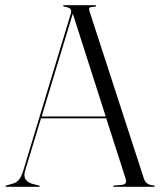

<svg xmlns="http://www.w3.org/2000/svg" viewBox="-20 -720 616 740"><path d="M133.5 -2.5Q133.5 0 131 0H3.5Q1 0 1 -2.5Q1 -4.5 4 -5L31.5 -13Q42.5 -16 52.2 -26.5Q62 -37 70.5 -65L253 -668Q256.5 -678.5 251.5 -685Q246.5 -691.5 229.5 -694Q223 -696 223 -697.5Q223 -700 227 -700H347.5Q350.5 -700 350.5 -697.5Q350.5 -695.5 345 -694Q327.5 -693.5 324.8 -690Q322 -686.5 325 -676.5L535 -30.5Q543 -6.5 572.5 -5.5Q576 -4.5 576 -2.5Q576 0 573 0H419Q416 0 416 -2.5Q416 -4 420 -5L450.5 -7.5Q471.5 -10.5 464 -32L389.5 -264H138L77.5 -64.5Q70 -40.5 79 -28Q88 -15.5 108 -10.5L130 -5Q133.5 -4.5 133.5 -2.5ZM140.5 -271H387.5L260.5 -667.5Z"/></svg>

Font: Fraunces 144pt S000 Light
Style: Regular
Weight: 300
Version: Version 1.000; ttfautohint (v1.8.3)